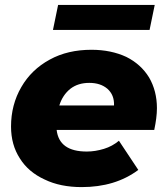

<svg xmlns="http://www.w3.org/2000/svg" viewBox="-20 -754 678 783"><path d="M620 -313C620 -287 616 -257 609 -224H211C218 -165 259 -136 334 -136C358 -136 381 -140 404 -147C427 -154 447 -165 465 -180L544 -61C481 -14 404 9 313 9C256 9 205 -1 162 -22C118 -42 84 -71 61 -108C37 -145 25 -188 25 -238C25 -297 39 -351 67 -399C94 -446 133 -484 183 -511C232 -538 289 -551 353 -551C407 -551 454 -541 495 -522C535 -502 566 -474 588 -438C609 -402 620 -360 620 -313ZM344 -416C313 -416 288 -408 267 -392C246 -375 231 -353 222 -324H445C446 -353 437 -375 418 -392C399 -408 375 -416 344 -416ZM196 -632 217 -734H611L590 -632Z"/></svg>

Font: My Font
Style: Italic
Weight: 500
Designer: Julieta Ulanovsky
Foundry: Julieta Ulanovsky
Version: ""